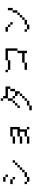

<svg xmlns="http://www.w3.org/2000/svg" viewBox="2074 -2864 852 5040"><g transform="rotate(-90 2500.0 -344.0)"><path d="M375 -625H250V-687.5H375ZM187.5 -125H250V-62.5H187.5ZM187.5 -500H312.5V-437.5H187.5ZM250 -62.5H375V0H250ZM312.5 -437.5H375V-375H312.5ZM375 -125H500V-62.5H375ZM375 -625H437.5V-562.5H375ZM500 -187.5H562.5V-125H500ZM562.5 -250H625V-187.5H562.5ZM625 -312.5H687.5V-250H625ZM687.5 -375H750V-312.5H687.5ZM750 -437.5H812.5V-375H750Z M1687.5 -250H1625V-62.5H1437.5V-125H1562.5V-250H1437.5V-312.5H1625V-437.5H1437.5V-500H1687.5ZM1250 -62.5H1437.5V0H1250ZM1250 -250H1437.5V-187.5H1250ZM1250 -437.5H1437.5V-375H1250ZM1625 -62.5H1687.5V0H1625Z M2437.5 -687.5H2375V-750H2437.5ZM2125 0H2250V62.5H2125ZM2187.5 -312.5H2250V-250H2187.5ZM2250 -62.5H2375V0H2250ZM2250 -375H2312.5V-312.5H2250ZM2312.5 -437.5H2375V-375H2312.5ZM2375 -125H2437.5V-62.5H2375ZM2375 -562.5H2437.5V-437.5H2375ZM2437.5 -187.5H2500V-125H2437.5ZM2437.5 -437.5H2500V-375H2437.5ZM2437.5 -687.5H2500V-625H2750V-500H2687.5V-562.5H2437.5ZM2500 -250H2562.5V-187.5H2500ZM2500 -375H2625V-250H2562.5V-312.5H2500ZM2625 -500H2687.5V-375H2625Z M3187.5 -562.5H3125V-625H3187.5ZM3187.5 -125H3375V-62.5H3187.5ZM3187.5 -562.5H3437.5V-500H3187.5ZM3375 -187.5H3625V-312.5H3687.5V-62.5H3625V-125H3375ZM3437.5 -625H3750V-312.5H3687.5V-562.5H3437.5Z M4312.5 -562.5H4187.5V-625H4312.5ZM4187.5 -125H4250V-62.5H4187.5ZM4250 -62.5H4375V0H4250ZM4312.5 -562.5H4375V-500H4312.5ZM4375 -125H4500V-62.5H4375ZM4375 -500H4437.5V-437.5H4375ZM4500 -187.5H4562.5V-125H4500ZM4562.5 -250H4625V-187.5H4562.5ZM4625 -312.5H4687.5V-250H4625ZM4687.5 -437.5H4750V-312.5H4687.5ZM4750 -562.5H4812.5V-437.5H4750Z"/></g></svg>

Font: 寒蝉点阵体 16px
Style: Regular
Weight: 400
Designer: Designed by Warren2060
Foundry: ChillType
Version: Version 1.000